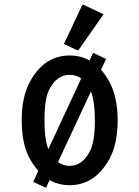

<svg xmlns="http://www.w3.org/2000/svg" viewBox="-20 -785 598 824"><path d="M178.2 19.5H173.3L122.6 -4.9L144.5 -51.8Q125 -73.7 108.4 -103Q73.2 -165 73.2 -268.6Q73.2 -369.6 108.4 -434.1Q169.9 -546.9 278.8 -546.9Q326.2 -546.9 364.3 -525.4L378.9 -556.6H383.8L435.1 -531.7L413.6 -485.8Q433.1 -463.9 449.2 -434.1Q484.9 -368.2 484.9 -268.6Q484.9 -167 449.7 -103Q387.7 9.8 278.8 9.8Q231.4 9.8 192.9 -12.2ZM328.6 -448.2Q306.6 -463.9 278.8 -463.9Q222.7 -463.9 190.4 -398.9Q170.9 -359.4 170.9 -268.6Q170.9 -185.5 187.5 -145ZM370.1 -392.1 229 -89.4Q251 -73.2 278.8 -73.2Q334.5 -73.2 366.7 -137.7Q387.2 -178.2 387.2 -268.6Q387.2 -351.1 370.1 -392.1ZM333.5 -764.6H338.4L424.3 -723.6L316.4 -569.3H311.5L254.4 -596.2Z"/></svg>

Font: Nova Oval
Style: Book
Weight: 400
Version: Version 2.000